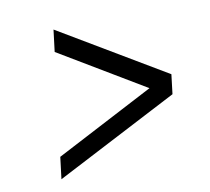

<svg xmlns="http://www.w3.org/2000/svg" viewBox="-57 -590 613 560"><g transform="rotate(-10 249.5 -310.0)"><path d="M444 -281 82 -93 90 -158 381 -310 127 -462 135 -527 451 -339Z"/></g></svg>

Font: Haskoy Light
Style: Italic
Weight: 300
Designer: Ertekin Erdin
Foundry: Ertekin Erdin
Version: Version 2.000; ttfautohint (v1.8.4.7-5d5b)